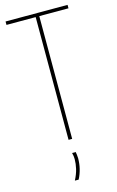

<svg xmlns="http://www.w3.org/2000/svg" viewBox="-138 -755 629 1029"><g transform="rotate(-15 177.0 -240.0)"><path d="M349 -681H187V0H167V-681H5V-700H349ZM143 220Q159 189 165.5 161.5Q172 134 172 108Q172 91 167 73H187Q188 80 189.5 89Q191 98 191 108Q191 168 164 220Z"/></g></svg>

Font: Georama SemiCondensed Thin
Style: Regular
Weight: 100
Width: 4
Designer: Jean-Baptiste Levee
Foundry: Production Type
Version: Version 1.000